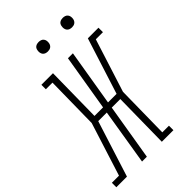

<svg xmlns="http://www.w3.org/2000/svg" viewBox="-308 -1025 1125 1125"><g transform="rotate(-45 254.5 -462.0)"><path d="M-39 0V-37H20L125 -368L130 -698H75V-735H171L166 -386H237L295 -735H336L278 -386H349L460 -735H548V-698H489L384 -368L379 -37H434V0H338L343 -349H272L214 0H174L231 -349H160L49 0ZM440 -846Q431 -846 422.5 -849Q414 -852 408.5 -859Q403 -866 401.5 -875.5Q400 -885 402 -895Q403 -901 406 -907Q409 -913 415 -917Q421 -921 427.5 -922.5Q434 -924 440 -924Q450 -924 458.5 -921Q467 -918 472.5 -911Q478 -904 479.5 -894.5Q481 -885 479 -875Q478 -869 474.5 -863Q471 -857 465.5 -853Q460 -849 453.5 -847.5Q447 -846 440 -846ZM240 -846Q231 -846 222.5 -849Q214 -852 208.5 -859Q203 -866 201.5 -875.5Q200 -885 202 -895Q203 -901 206 -907Q209 -913 215 -917Q221 -921 227.5 -922.5Q234 -924 240 -924Q250 -924 258.5 -921Q267 -918 272.5 -911Q278 -904 279.5 -894.5Q281 -885 279 -875Q278 -869 274.5 -863Q271 -857 265.5 -853Q260 -849 253.5 -847.5Q247 -846 240 -846Z"/></g></svg>

Font: Iosevka Slab XLtObl
Style: Regular
Weight: 200
Italic angle: -9°
Monospace: yes
Designer: Belleve Invis
Foundry: Belleve Invis
Version: Version 11.1.1; ttfautohint (v1.8.3)